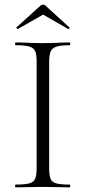

<svg xmlns="http://www.w3.org/2000/svg" viewBox="-20 -808 370 828"><path d="M192 -81Q192 -52 198 -37Q204 -22 223.5 -17Q243 -12 281 -12Q283 -12 283 -6Q283 0 281 0Q257 0 228 -1Q199 -2 164 -2Q131 -2 101.5 -1Q72 0 48 0Q45 0 45 -6Q45 -12 48 -12Q86 -12 105.5 -17Q125 -22 131.5 -37Q138 -52 138 -81V-544Q138 -573 131.5 -587.5Q125 -602 105.5 -607.5Q86 -613 48 -613Q45 -613 45 -619Q45 -625 48 -625Q72 -625 101.5 -623.5Q131 -622 164 -622Q199 -622 228.5 -623.5Q258 -625 281 -625Q283 -625 283 -619Q283 -613 281 -613Q243 -613 224 -607Q205 -601 198.5 -586Q192 -571 192 -542ZM51 -690 154 -783Q159 -788 166 -788Q173 -788 177 -783L279 -690Q282 -689 279 -685.5Q276 -682 274 -683L166 -745L57 -683Q56 -682 52.5 -685.5Q49 -689 51 -690Z"/></svg>

Font: Cormorant Garamond Light
Style: Regular
Weight: 300
Designer: Christian Thalmann (Catharsis Fonts)
Foundry: Catharsis Fonts
Version: Version 4.001